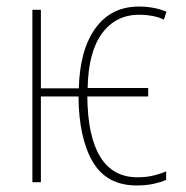

<svg xmlns="http://www.w3.org/2000/svg" viewBox="-20 -557 570 587"><path d="M398 10Q306 10 263.5 -62.5Q221 -135 220 -262H105V0H79V-527H105V-287H221Q224 -405 272 -471Q320 -537 405 -537Q451 -537 489 -521L481 -497Q464 -505 445 -508.5Q426 -512 406 -512Q334 -512 292 -455Q250 -398 248 -288H433V-262H247Q248 -140 286.5 -77.5Q325 -15 400 -15Q425 -15 445.5 -19.5Q466 -24 488 -33V-7Q472 0 449.5 5Q427 10 398 10Z"/></svg>

Font: Noto Sans Mono Condensed Thin
Style: Regular
Weight: 100
Width: 3
Designer: Monotype Design Team
Foundry: Monotype Imaging Inc.
Version: Version 2.014; ttfautohint (v1.8.4.7-5d5b)